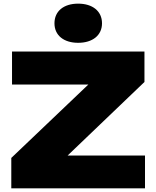

<svg xmlns="http://www.w3.org/2000/svg" viewBox="-20 -1034 859 1054"><path d="M776 0V-180H351L773 -584V-751H46V-570H465L42 -167V0ZM409 -799C488 -799 540 -840 540 -906C540 -973 488 -1014 409 -1014C330 -1014 279 -973 279 -906C279 -840 330 -799 409 -799Z"/></svg>

Font: Bounded ExtBd
Style: Regular
Weight: 800
Designer: Vlad Churkin
Version: Version 3.0